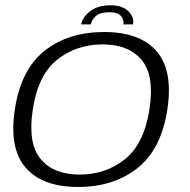

<svg xmlns="http://www.w3.org/2000/svg" viewBox="-20 -720 738 744"><path d="M282.5 4.5Q144.5 4.5 79.5 -70.2Q14.5 -145 37.5 -296Q61 -451 153.2 -523.5Q245.5 -596 383.5 -596Q521.5 -596 586.5 -521.8Q651.5 -447.5 628.5 -296Q605 -141.5 512.5 -68.5Q420 4.5 282.5 4.5ZM288.5 -43.5Q389 -43.5 463.5 -102.5Q538 -161.5 559 -295.5Q579.5 -427.5 528.8 -487.8Q478 -548 377.5 -548Q277 -548 202.2 -489.2Q127.5 -430.5 107 -295.5Q87 -164 137.5 -103.8Q188 -43.5 288.5 -43.5ZM408.5 -699.5Q454 -699.5 477.2 -676.8Q500.5 -654 495.5 -625.5H458Q461 -642.5 449 -657.5Q437 -672.5 403.5 -672.5Q367 -672.5 351 -657.5Q335 -642.5 332 -625.5H294.5Q300 -654 329.5 -676.8Q359 -699.5 408.5 -699.5Z"/></svg>

Font: Anybody ExtraExpanded Light
Style: Italic
Weight: 300
Width: 8
Italic angle: -10°
Designer: Tyler Finck
Foundry: Etcetera Type Company
Version: Version 1.010; ttfautohint (v1.8.3) -l 8 -r 50 -G 200 -x 14 